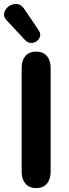

<svg xmlns="http://www.w3.org/2000/svg" viewBox="-36 -938 348 966"><path d="M72.9 -72.6V-597.4Q72.9 -634.3 92 -656.4Q111.1 -678.4 145.9 -678.4Q180.6 -678.4 199.7 -656.4Q218.7 -634.3 218.7 -597.4V-72.6Q218.7 -35.9 199.7 -13.8Q180.7 8.4 146.2 8.4Q111.6 8.4 92.3 -13.9Q72.9 -36.1 72.9 -72.6ZM85.2 -894.2 159.1 -784.9Q172.4 -765.3 162 -746.3Q151.5 -727.2 129.7 -722.6Q107.8 -718 90 -736.6L-1.9 -835.1Q-24.4 -858.9 -10.1 -885.4Q4.3 -911.8 35 -917.1Q65.8 -922.5 85.2 -894.2Z"/></svg>

Font: SN Pro Thin
Style: Regular
Weight: 200
Designer: Tobias Whetton
Foundry: Supernotes
Version: Version 1.003;Glyphs 3.3 (3324)